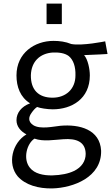

<svg xmlns="http://www.w3.org/2000/svg" viewBox="-20 -802 625 1081"><path d="M128.9 -45.4C47.9 2.4 20.5 120.6 79.6 190.9C122.6 239.3 195.8 260.7 275.9 258.8C392.1 255.4 552.7 196.3 549.3 46.4C543 -73.2 427.7 -103.5 319.8 -93.8C283.2 -90.3 207 -72.3 167.5 -97.2C135.7 -117.7 141.6 -144.5 157.2 -166C167.5 -181.2 179.7 -194.3 189 -199.7C205.6 -192.9 246.6 -186.5 276.9 -186.5C383.3 -186.5 485.8 -245.1 485.8 -377.4C485.8 -412.6 475.1 -466.8 453.6 -491.7C518.1 -493.7 585.4 -498 585.4 -498L572.3 -569.3C572.3 -569.3 441.9 -542.5 381.3 -554.2C349.1 -567.4 315.4 -571.8 281.2 -571.8C175.3 -571.8 72.8 -503.9 72.8 -377.4C72.8 -313 94.2 -254.4 149.4 -220.2C100.1 -202.1 72.8 -166 72.8 -125.5C72.8 -89.4 96.7 -62.5 128.9 -45.4ZM275.9 -252C196.8 -252 152.8 -296.4 153.8 -378.4C156.2 -456.5 205.6 -501.5 276.9 -506.3C314.5 -507.8 345.7 -502.4 367.2 -486.3C393.6 -464.4 406.2 -425.8 404.8 -377.4C404.8 -299.8 350.1 -252 275.9 -252ZM174.3 -21.5C224.1 -3.4 286.1 -15.1 335.9 -18.1C410.6 -23.9 461.4 -3.4 462.4 64.5C462.4 105 439.5 140.1 396.5 160.6C365.2 175.8 323.2 184.1 274.9 185.5C224.1 186.5 174.3 175.8 148.4 142.6C107.4 92.8 131.3 5.4 174.3 -21.5ZM242.2 -666.5H328.1V-781.7H242.2Z"/></svg>

Font: Duru Sans
Style: Regular
Weight: 400
Designer: Onur Yazıcıgil
Foundry: Onur Yazıcıgil
Version: Version 1.002